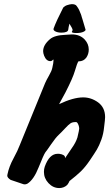

<svg xmlns="http://www.w3.org/2000/svg" viewBox="-20 -908 535 941"><path d="M332 -752Q332 -752.9 334 -755.9Q335.9 -758.8 335.9 -760.7Q335.9 -767.6 320.3 -792Q315.4 -772.5 314.5 -762.7Q312.5 -748 280.3 -748Q271.5 -748 262.7 -750Q253.9 -752 248 -755.9Q242.2 -759.8 242.2 -765.6Q242.2 -766.6 243.2 -769.5Q255.9 -804.7 290 -871.1Q293 -874 297.9 -877.4Q302.7 -880.9 309.1 -882.8Q315.4 -884.8 321.3 -886.2Q327.1 -887.7 332 -887.7Q349.6 -887.7 355.5 -878.9Q359.4 -874 362.3 -869.1Q365.2 -864.3 367.2 -860.4Q369.1 -856.4 370.6 -852.5Q372.1 -848.6 373.5 -845.2Q375 -841.8 376.5 -838.4Q377.9 -835 378.9 -831.1Q379.9 -827.1 380.9 -823.7Q381.8 -820.3 383.3 -816.4Q384.8 -812.5 385.7 -808.6Q392.6 -786.1 398.4 -765.6Q399.4 -764.6 399.4 -762.7Q399.4 -757.8 392.6 -753.9Q385.7 -750 376 -748Q366.2 -746.1 355.5 -746.1Q332 -746.1 332 -752ZM364.3 -607.4Q357.4 -596.7 347.2 -561Q336.9 -525.4 300.8 -455.1L269.5 -397.5Q338.9 -430.7 387.7 -430.7Q426.8 -430.7 460.9 -406.2Q495.1 -380.9 495.1 -334Q495.1 -322.3 490.2 -285.2Q487.3 -252.9 476.6 -223.1Q465.8 -193.4 454.6 -174.8Q443.4 -156.2 420.9 -123Q398.4 -89.8 377 -68.8Q355.5 -47.9 320.3 -20.5L318.4 -15.6Q315.4 -9.8 312 -4.9Q308.6 0 300.3 5.4Q292 10.7 281.2 12.7Q277.3 13.7 270.5 13.7Q240.2 13.7 217.8 -10.3Q195.3 -34.2 195.3 -65.4Q195.3 -79.1 199.2 -90.8Q221.7 -154.3 262.7 -154.3H269.5Q298.8 -150.4 298.8 -135.7V-132.8L331.1 -180.7Q351.6 -209 359.4 -234.4Q368.2 -271.5 368.2 -277.3Q368.2 -285.2 365.2 -293.9Q359.4 -309.6 353.5 -309.6H348.6Q335 -309.6 325.7 -303.7Q316.4 -297.9 297.9 -277.8Q279.3 -257.8 268.6 -248Q252 -232.4 231.4 -202.1Q210.9 -171.9 202.1 -161.1Q193.4 -148.4 169.4 -87.9Q145.5 -27.3 114.3 -7.8Q102.5 -2 92.8 -5.9L32.2 -26.4Q15.6 -37.1 15.6 -46.9Q15.6 -50.8 16.6 -53.7Q24.4 -91.8 45.9 -131.3Q67.4 -170.9 77.1 -197.3L201.2 -501Q207 -514.6 220.2 -537.6Q233.4 -560.5 236.3 -575.2Q242.2 -599.6 242.2 -612.3Q242.2 -616.2 241.2 -616.2Q240.2 -616.2 239.3 -615.2Q234.4 -608.4 226.6 -608.4Q207 -608.4 196.3 -634.8Q191.4 -647.5 191.4 -657.2Q191.4 -687.5 224.6 -715.8Q247.1 -735.4 299.8 -737.3Q304.7 -737.3 315.4 -738.3Q326.2 -739.3 332 -739.3Q372.1 -739.3 395.5 -713.9Q415 -692.4 415 -665Q415 -643.6 403.3 -626Q389.6 -607.4 366.2 -607.4Z"/></svg>

Font: Essays1743
Style: BoldItalic
Weight: 700
Italic angle: -10°
Designer: Based on the typeface in a 1743 English translation of the essays of Montaigne.  PostScript/TrueType font designed by Jo
Version: Version 002.100